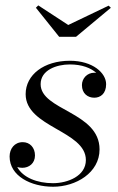

<svg xmlns="http://www.w3.org/2000/svg" viewBox="-20 -700 450 730"><path d="M239.5 -605 125.5 -679.5 116.5 -670.5 205 -560H269L401.5 -670.5L393 -678.5ZM358.5 -132C358.5 -275 134.5 -280 134.5 -380C134.5 -433.5 194.5 -455 245.5 -455C291.5 -455 325.5 -441.5 346 -423C343.5 -423.5 341 -423.5 338.5 -423.5C311 -423.5 291.5 -401.5 291.5 -376.5C291.5 -344 314 -328.5 338.5 -328.5C362 -328.5 383.5 -344 383.5 -380C383.5 -422 333.5 -469 245.5 -469C147.5 -469 77.5 -416 77.5 -342C77.5 -216 306.5 -203 306.5 -91.5C306.5 -30.5 237 -3.5 181.5 -3.5C121 -3.5 67 -25 45.5 -65C51.5 -63 58 -62 65 -62C90 -62 113 -78.5 113 -109C113 -138.5 94 -159.5 66.5 -159.5C35 -159.5 16.5 -134.5 16.5 -105C16.5 -30.5 98 10 182 10C268.5 10 358.5 -43 358.5 -132Z"/></svg>

Font: Bodoni* 16pt
Style: Italic
Weight: 400
Italic angle: -13°
Version: Version 2.3